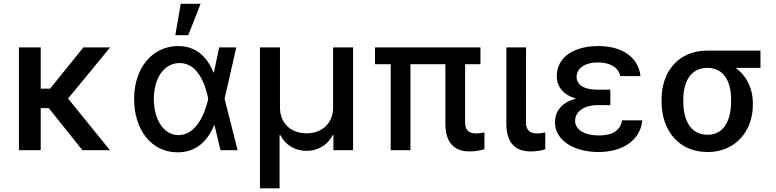

<svg xmlns="http://www.w3.org/2000/svg" viewBox="-20 -797 4116 1019"><path d="M196 -545.5H80.6V0H196V-223H239L417.3 0H563.2L341.3 -274.1L564.6 -545.5H422.6L245.7 -326.3H196Z M920.5 11.4C1020.6 12.4 1082.4 -48.7 1116.8 -133.2H1118.3L1150.2 0H1241.1L1171.9 -272.7L1234 -545.5H1143.5L1116.1 -416.9L1113.6 -410.5C1080.3 -494.7 1021 -552.6 925.1 -552.6C790.1 -552.6 691.8 -437.5 691.8 -272.7C691.8 -106.9 783.7 10.3 920.5 11.4ZM796.5 -272C796.5 -383.5 851.6 -462.4 933.2 -462.4C1032.7 -462.4 1070.3 -344.1 1084.9 -274.1V-271.3C1069.6 -201 1023.8 -79.9 927.9 -79.9C849.1 -79.9 796.5 -161.9 796.5 -272ZM910.5 -610.1H979L1044.7 -777H939.3Z M1359.7 202.4H1463.8V-79.9H1468C1495.4 -25.6 1548.3 3.6 1606.9 3.6C1665.5 3.6 1718.4 -25.6 1745.4 -79.9H1749.6V0H1854V-545.5H1747.9V-226.2C1747.9 -145.6 1691.8 -89.5 1606.9 -89.5C1522 -89.5 1465.9 -144.9 1465.9 -226.2V-545.5H1359.7Z M2529.8 -545.5H1970.2V-456.3H2053.6V0H2158.4V-456.3H2343.8V-141C2344.1 -33 2396.3 6.7 2472.7 6.7C2507.1 6.7 2533 0 2551.1 -5.3V-94.5C2541.2 -92.3 2523.8 -88.8 2508.5 -88.8C2476.6 -88.8 2448.5 -98.4 2448.5 -147V-456.3H2529.8Z M2667.3 -545.5V-141C2667.3 -33 2720.5 6.7 2796.9 6.7C2830.6 6.7 2856.2 1.1 2873.9 -4.6V-94.5C2865.4 -92.3 2846.6 -88.8 2832.4 -88.8C2800.1 -88.8 2771.7 -98.4 2771.3 -147L2772 -545.5Z M3219.1 -321H3149.9C3077.4 -321 3040.5 -348 3040.1 -389.2C3040.5 -433.2 3083.1 -465.6 3153.4 -465.6C3219.8 -465.6 3262.8 -438.2 3272 -393.1H3379.3C3368.6 -493.3 3281.6 -552.6 3155.9 -552.6C3025.6 -552.6 2935.4 -494 2935 -393.1C2935 -347.3 2958.1 -296.2 3037.6 -273.8C2951.7 -251.4 2925.4 -197.1 2925.4 -148.1C2925.4 -52.6 3024.9 9.9 3157 9.9C3284.8 9.9 3379.3 -53.3 3388.8 -158.4H3282C3270.6 -104.4 3232.6 -78.1 3157.3 -78.1C3080.3 -78.1 3032.3 -110.4 3032.3 -155.5C3032.3 -204.9 3081 -239 3149.9 -239H3219.1Z M3491.1 -269.9V-258.5C3491.1 -106.2 3580.6 9.9 3735.4 9.9C3887.8 9.9 3975.5 -106.9 3975.5 -238.6V-248.6C3975.5 -329.2 3940.7 -396 3884.2 -436.8H4016V-528.4H3734C3580.3 -528.4 3491.1 -416.5 3491.1 -269.9ZM3606.5 -258.5V-269.9C3606.5 -359.4 3643.5 -436.8 3734 -436.8C3824.6 -436.8 3860.1 -359.4 3860.1 -269.9V-258.5C3860.1 -162.6 3824.6 -81.7 3735.4 -81.7C3642.8 -81.7 3606.5 -162.6 3606.5 -258.5Z"/></svg>

Font: Margiela Sans Medium
Style: Regular
Weight: 500
Designer: Stefan Endress, Andreas Faust
Version: Version 1.100;FEAKit 1.0